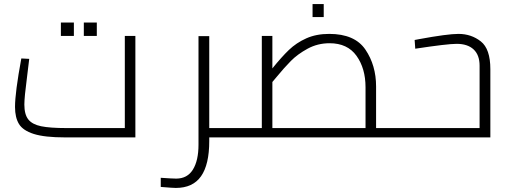

<svg xmlns="http://www.w3.org/2000/svg" viewBox="-20 -677 2496 946"><path d="M54 0ZM647 -500V0H301Q200 0 146.5 -17Q93 -34 73.5 -66Q54 -98 54 -150Q54 -221 85 -389L124 -387Q120 -349 113 -296Q100 -198 100 -162Q100 -113 119.5 -88.5Q139 -64 182.5 -55Q226 -46 307 -46H595V-500ZM280 -566H344V-500H280ZM393 -566H457V-500H393Z M1118 0H1011V18Q1011 134 970.5 191.5Q930 249 846 249Q832 249 772 244V199Q830 203 848 203Q903 203 930.5 158.5Q958 114 958 36V-499H1011V-46H1118Z M1118 0ZM1932 -46V0H1118V-46H1270V-500H1322V-340Q1367 -396 1403.5 -431Q1440 -466 1489 -488Q1538 -510 1602 -510Q1728 -510 1780.5 -432.5Q1833 -355 1833 -251V-46ZM1343 -298Q1327 -278 1322 -273V-46H1781V-247Q1781 -340 1736.5 -402Q1692 -464 1604 -464Q1545 -464 1495.5 -437Q1446 -410 1413 -376.5Q1380 -343 1343 -298ZM1520 -657H1575V-593H1520Z M2396 -336V0H1932V-46H2343V-353Q2343 -406 2313.5 -433.5Q2284 -461 2230 -461Q2184 -461 2026 -437L2023 -480L2044 -484Q2185 -510 2239 -510Q2302 -510 2349 -473Q2396 -436 2396 -336Z"/></svg>

Font: Cairo Light
Style: Regular
Weight: 300
Designer: Mohamed Gaber, the designers of Titillium
Foundry: Kief Type Foundry
Version: Version 2.009; ttfautohint (v1.5.33-1714) -l 8 -r 50 -G 200 